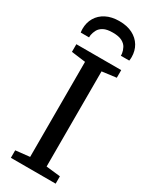

<svg xmlns="http://www.w3.org/2000/svg" viewBox="-247 -1033 866 1088"><g transform="rotate(30 186.0 -489.0)"><path d="M131.5 -59V-681L39 -693V-743H332.5V-693L239.5 -681V-58.5L332.5 -48V0H39.5V-49ZM186 -978.5Q236.5 -978.5 272.5 -960Q308.5 -941.5 327.8 -909.2Q347 -877 347 -836Q347 -830.5 346.5 -824.5Q346 -818.5 345 -812.5H290Q290 -815 290 -819.2Q290 -823.5 289 -828.5Q286.5 -845.5 277.2 -863Q268 -880.5 246.5 -892Q225 -903.5 186 -903.5Q147 -903.5 125.8 -892Q104.5 -880.5 95.2 -863Q86 -845.5 83 -828.5Q82.5 -823.5 82.2 -819.2Q82 -815 82 -812.5H27.5Q26.5 -818.5 26 -824.5Q25.5 -830.5 25.5 -836Q25.5 -877 44.5 -909.2Q63.5 -941.5 99.5 -960Q135.5 -978.5 186 -978.5Z"/></g></svg>

Font: Merriweather 20pt
Style: Regular
Weight: 400
Version: Version 2.100